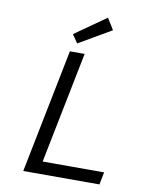

<svg xmlns="http://www.w3.org/2000/svg" viewBox="-94 -932 787 1000"><g transform="rotate(10 300.0 -431.5)"><path d="M99 0 230 -656H308L190 -66H515L502 0ZM260 -703 230 -747 395 -863 432 -803Z"/></g></svg>

Font: Source Code Pro
Style: Italic
Weight: 400
Italic angle: -11°
Monospace: yes
Designer: Paul D. Hunt, Teo Tuominen
Foundry: Adobe Systems Incorporated
Version: Version 1.050;PS 1.000;hotconv 16.6.51;makeotf.lib2.5.65220